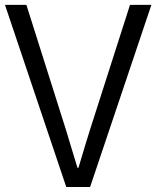

<svg xmlns="http://www.w3.org/2000/svg" viewBox="-22 -751 628 771"><path d="M-2 -731.4Q19.5 -731.4 84 -731.4Q124 -605.5 243.2 -228.5Q251 -203.1 265.6 -154.3Q280.3 -106.4 289.1 -77.1Q290 -77.1 293 -77.1Q301.8 -107.4 316.4 -155.3Q331.1 -202.1 338.9 -228.5Q392.6 -396.5 500 -731.4Q521.5 -731.4 585.9 -731.4Q524.4 -548.8 339.8 0Q315.4 0 244.1 0Q182.6 -182.6 -2 -731.4Z"/></svg>

Font: Gothic A1
Style: Regular
Weight: 400
Designer: HanYang I&C Co.,Ltd.
Version: Version 2.50